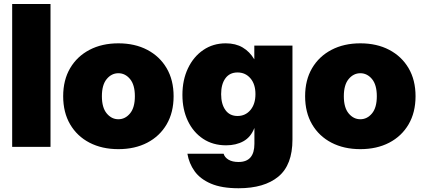

<svg xmlns="http://www.w3.org/2000/svg" viewBox="-20 -748 2159 978"><path d="M237.3 -727.5V0H42V-727.5Z M583 11.7Q499.5 11.7 436 -21.2Q372.6 -54.2 337.2 -114.7Q301.8 -175.3 301.8 -257.8Q301.8 -340.3 337.2 -400.6Q372.6 -460.9 436 -494.1Q499.5 -527.3 583 -527.3Q667 -527.3 730.2 -494.1Q793.5 -460.9 828.9 -400.6Q864.3 -340.3 864.3 -257.8Q864.3 -175.3 828.9 -114.7Q793.5 -54.2 730.2 -21.2Q667 11.7 583 11.7ZM583 -140.6Q617.7 -140.6 642.3 -170.2Q667 -199.7 667 -257.8Q667 -315.9 642.3 -345.5Q617.7 -375 583 -375Q548.3 -375 523.7 -345.5Q499 -315.9 499 -257.8Q499 -199.7 523.7 -170.2Q548.3 -140.6 583 -140.6Z M1195.3 210.9Q1109.4 210.9 1054.7 187.5Q1000 164.1 971.4 124.3Q942.9 84.5 934.6 35.2H1119.1Q1124.5 53.7 1144 65.4Q1163.6 77.1 1195.3 77.1Q1275.9 77.1 1275.9 -15.6V-95.2H1275.4Q1257.3 -49.3 1220 -28.6Q1182.6 -7.8 1131.8 -7.8Q1064.5 -7.8 1014.4 -41Q964.4 -74.2 936.8 -132.3Q909.2 -190.4 909.2 -264.6Q909.2 -340.8 937.5 -400.1Q965.8 -459.5 1015.6 -493.4Q1065.4 -527.3 1129.9 -527.3Q1180.2 -527.3 1216.1 -506.1Q1252 -484.9 1274.9 -446.3H1275.4V-515.6H1469.7V-37.1Q1469.7 92.3 1397.9 151.6Q1326.2 210.9 1195.3 210.9ZM1189.9 -157.2Q1230 -157.2 1255.6 -187.5Q1281.2 -217.8 1281.2 -268.6Q1281.2 -319.3 1255.6 -349.1Q1230 -378.9 1189.9 -378.9Q1149.9 -378.9 1128.2 -349.1Q1106.4 -319.3 1106.4 -268.6Q1106.4 -217.8 1128.2 -187.5Q1149.9 -157.2 1189.9 -157.2Z M1815.4 11.7Q1731.9 11.7 1668.5 -21.2Q1605 -54.2 1569.6 -114.7Q1534.2 -175.3 1534.2 -257.8Q1534.2 -340.3 1569.6 -400.6Q1605 -460.9 1668.5 -494.1Q1731.9 -527.3 1815.4 -527.3Q1899.4 -527.3 1962.6 -494.1Q2025.9 -460.9 2061.3 -400.6Q2096.7 -340.3 2096.7 -257.8Q2096.7 -175.3 2061.3 -114.7Q2025.9 -54.2 1962.6 -21.2Q1899.4 11.7 1815.4 11.7ZM1815.4 -140.6Q1850.1 -140.6 1874.8 -170.2Q1899.4 -199.7 1899.4 -257.8Q1899.4 -315.9 1874.8 -345.5Q1850.1 -375 1815.4 -375Q1780.8 -375 1756.1 -345.5Q1731.4 -315.9 1731.4 -257.8Q1731.4 -199.7 1756.1 -170.2Q1780.8 -140.6 1815.4 -140.6Z"/></svg>

Font: Inter Display Black
Style: Regular
Weight: 900
Designer: Rasmus Andersson
Foundry: rsms
Version: Version 4.000;git-a52131595